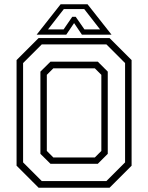

<svg xmlns="http://www.w3.org/2000/svg" viewBox="-20 -878 693 898"><path d="M160.5 0 57.5 -103V-597L160.5 -700H492.5L595.5 -597V-103L492.5 0ZM229.5 -141.5H423.5L454 -172V-528L423.5 -558.5H229.5L199 -528V-172ZM175.5 -31H477.5L565 -118.5V-583L477.5 -670.5H175.5L88 -583V-118.5ZM216 -112 169 -158.5V-543L216 -589.5H437.5L484 -543V-158.5L437.5 -112ZM263.5 -858H389.5L501.5 -716H363L326.5 -770L290 -716H151.5ZM278.5 -835.5 204.5 -740.5H277.5L318 -799.5H334L375 -740.5H448L374 -835.5Z"/></svg>

Font: Tourney Light
Style: Regular
Weight: 300
Version: Version 1.015